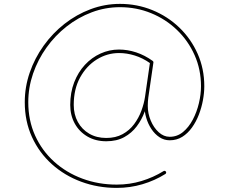

<svg xmlns="http://www.w3.org/2000/svg" viewBox="-20 -709 1151 965"><path d="M814 153.8Q812 150.9 808.6 149.9Q805.2 148.9 802.2 150.9Q751 182.6 691.4 200.7Q631.8 218.8 566.9 218.8Q474.6 218.8 393.8 188.7Q313 158.7 252 103.5Q190.9 48.3 156.5 -27.6Q122.1 -103.5 122.1 -195.3Q122.1 -269 146.2 -339.1Q170.4 -409.2 213.6 -469.7Q256.8 -530.3 314.9 -575.9Q373 -621.6 441.2 -647.2Q509.3 -672.9 583 -672.9Q666 -672.9 739.5 -642.8Q813 -612.8 869.4 -558.6Q925.8 -504.4 958 -432.1Q990.2 -359.9 990.2 -275.4Q990.2 -234.9 979.7 -190.4Q969.2 -146 949 -107.7Q928.7 -69.3 899.7 -45.4Q870.6 -21.5 833 -21.5Q802.7 -21.5 777.6 -44.4Q752.4 -67.4 737.5 -103.3Q722.7 -139.2 722.7 -176.8Q722.7 -187 723.4 -198.5Q724.1 -210 725.6 -220.7Q726.1 -224.1 723.9 -226.8Q721.7 -229.5 718.3 -230Q714.8 -230.5 712.2 -228.3Q709.5 -226.1 709 -222.7Q707.5 -211.4 706.8 -199.7Q706.1 -188 706.1 -176.8Q706.1 -147 715.1 -116.5Q724.1 -85.9 741 -60.5Q757.8 -35.2 781.2 -19.5Q804.7 -3.9 833 -3.9Q868.2 -3.9 896 -21.2Q923.8 -38.6 944.8 -67.9Q965.8 -97.2 979.5 -132.8Q993.2 -168.5 1000 -205.6Q1006.8 -242.7 1006.8 -275.4Q1006.8 -363.3 973.4 -438.7Q939.9 -514.2 881.1 -570.6Q822.3 -627 745.6 -658.2Q668.9 -689.5 583 -689.5Q506.3 -689.5 435.3 -662.8Q364.3 -636.2 304.2 -589.1Q244.1 -542 199.2 -479.2Q154.3 -416.5 129.4 -344.2Q104.5 -272 104.5 -195.3Q104.5 -99.6 140.6 -20.5Q176.8 58.6 240.5 116Q304.2 173.3 387.9 204.3Q471.7 235.4 566.9 235.4Q633.8 235.4 695.8 217Q757.8 198.7 811 165.5Q814 163.6 814.9 160.2Q815.9 156.7 814 153.8ZM733.4 -392.1 709 -223.1Q704.1 -189 690.7 -152.6Q677.2 -116.2 654.1 -85Q630.9 -53.7 596.2 -34.7Q561.5 -15.6 514.2 -15.6Q465.3 -15.6 428.5 -37.1Q391.6 -58.6 371.1 -96.2Q350.6 -133.8 350.6 -181.6Q350.6 -261.2 382.6 -319.6Q414.6 -377.9 466.6 -410.2Q518.6 -442.4 578.1 -442.4Q617.2 -442.4 656.7 -430.2Q696.3 -418 733.4 -392.1ZM751 -394.5Q751.5 -397 750.5 -399.2Q749.5 -401.4 747.6 -402.8Q707.5 -431.6 664.3 -445.8Q621.1 -460 578.1 -460Q529.3 -460 485.1 -439.9Q440.9 -419.9 406.7 -383.1Q372.6 -346.2 352.8 -295.2Q333 -244.1 333 -181.6Q333 -129.4 355.7 -88.1Q378.4 -46.9 419.4 -22.9Q460.4 1 514.2 1Q566.9 1 604.5 -19.8Q642.1 -40.5 667.2 -74Q692.4 -107.4 706.5 -146Q720.7 -184.6 725.6 -220.2Z"/></svg>

Font: Mikhak VF
Style: Regular
Weight: 100
Designer: Amin Abedi
Version: Version 3.001